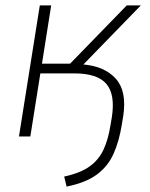

<svg xmlns="http://www.w3.org/2000/svg" viewBox="-20 -504 554 709"><path d="M226 185 217 148Q277 135 311 110.5Q345 86 362.5 48Q380 10 388 -42L393 -71Q406 -155 373 -194Q340 -233 254 -233H129L92 0H50L127 -484H169L135 -269H239L448 -484H500L288 -266Q367 -259 408 -213Q449 -167 435 -75L430 -45Q420 18 399 64.5Q378 111 337 141Q296 171 226 185Z"/></svg>

Font: Nunito Sans ExtraLight
Style: Italic
Weight: 200
Italic angle: -9°
Designer: Vernon Adams
Foundry: Vernon Adams
Version: Version 3.006; ttfautohint (v1.8.3)